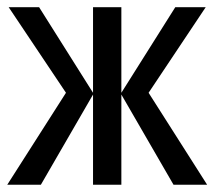

<svg xmlns="http://www.w3.org/2000/svg" viewBox="-21 -510 592 530"><path d="M2.9 -490.2H86.9L235.8 -253.9V-490.2H314V-253.9L462.9 -490.2H546.9L389.2 -253.9L550.8 0H458L314 -249V0H235.8V-249L91.8 0H-1L161.1 -253.9Z"/></svg>

Font: Code New Roman
Style: Regular
Weight: 400
Monospace: yes
Designer: Sam Radian
Foundry: Code New Roman
Version: Version 2.00 November 29, 2014